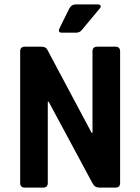

<svg xmlns="http://www.w3.org/2000/svg" viewBox="-20 -856 640 876"><path d="M326 -836H424Q436 -836 439 -830Q442 -824 434 -816L354 -720Q344 -707 328 -707H262Q242 -707 252 -728L296 -817Q306 -836 326 -836ZM176 0H94Q72 0 72 -21V-622Q72 -643 94 -643H168Q190 -643 196 -629L398 -250H402V-622Q402 -643 424 -643H506Q528 -643 528 -622V-21Q528 0 506 0H434Q412 0 402 -20L202 -392H198V-21Q198 0 176 0Z"/></svg>

Font: RajdhaniMono
Style: Bold
Weight: 700
Monospace: yes
Designer: Satya Rajpurohit, Jyotish Sonowal
Foundry: Indian Type Foundry
Version: Version 1.201;PS 1.0;hotconv 1.0.78;makeotf.lib2.5.61930; tt